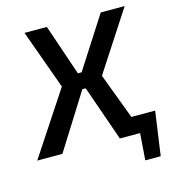

<svg xmlns="http://www.w3.org/2000/svg" viewBox="-147 -792 954 1046"><g transform="rotate(-15 330.0 -269.5)"><path d="M665 -97H531L434 -355L652 -690H517L332 -402H311L213 -690H87L208 -355L-26 0H116L312 -312H331L440 0H554L543 151H630L652 -5Z"/></g></svg>

Font: Exo 2 Semi Bold
Style: Italic
Weight: 600
Italic angle: -8°
Designer: Natanael Gama
Version: Version 1.001;PS 001.001;hotconv 1.0.88;makeotf.lib2.5.64775